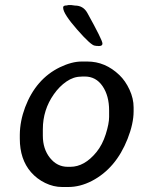

<svg xmlns="http://www.w3.org/2000/svg" viewBox="-20 -748 559 757"><path d="M247.1 -90.3H257.3Q313 -90.3 360.4 -148.4Q383.8 -177.2 397 -219Q410.2 -260.7 410.2 -287.1V-312.5Q410.2 -370.6 384.3 -408.4Q358.4 -446.3 314.5 -446.3H304.2L299.3 -445.8Q270 -445.8 241.9 -426.5Q213.9 -407.2 192.4 -376.5Q148.9 -314.9 148.9 -238.3V-212.9Q148.9 -160.6 177 -125.5Q205.1 -90.3 247.1 -90.3ZM354.5 -567.9Q339.8 -567.9 284.4 -631.1Q229 -694.3 229 -717.3V-719.2Q229 -726.6 243.2 -726.6L249.5 -728H261.2Q271 -726.1 275.4 -726.1Q308.1 -726.1 324.2 -697.3Q383.8 -589.8 383.8 -577.1V-575.2Q383.8 -566.4 368.7 -566.4L366.2 -566.9H361.3Q356.4 -567.9 354.5 -567.9ZM249 -10.7H225.1Q190.9 -10.7 158.2 -26.6Q125.5 -42.5 102.1 -69.3Q58.1 -120.1 58.1 -201.2V-216.8Q58.6 -270.5 79.1 -325.2Q121.6 -437 216.3 -482.9Q263.2 -505.4 301.8 -505.4H324.7Q395 -505.4 450.7 -452.1Q474.6 -429.2 490.7 -394.3Q506.8 -359.4 506.8 -324.7V-309.1Q506.8 -260.7 482.9 -200.2Q437 -84 342.3 -34.7Q295.9 -10.7 249 -10.7Z"/></svg>

Font: Averia Sans Libre
Style: Italic
Weight: 400
Italic angle: -7.90001°
Version: Version 1.002